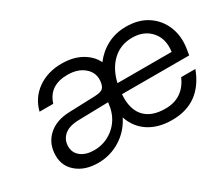

<svg xmlns="http://www.w3.org/2000/svg" viewBox="-97 -729 1098 958"><g transform="rotate(-30 452.0 -250.5)"><path d="M662 9Q582 9 528 -26.5Q474 -62 453 -126Q422 -63 363.5 -26.5Q305 10 235 10Q161 10 114.5 -28Q68 -66 68 -127Q68 -195 113.5 -237.5Q159 -280 238 -282L380 -287Q412 -288 425.5 -295Q439 -302 444 -321L446 -330Q455 -381 418.5 -414.5Q382 -448 320 -448Q215 -448 187 -358H108Q126 -429 184 -470Q242 -511 323 -511Q388 -511 435.5 -484.5Q483 -458 503 -415Q536 -459 584.5 -484.5Q633 -510 693 -510Q767 -510 817.5 -475.5Q868 -441 890 -384Q912 -327 900 -258L895 -228H508Q507 -217 507 -206Q507 -133 546.5 -95Q586 -57 660 -57Q713 -57 749.5 -82Q786 -107 806 -154H888Q827 9 662 9ZM692 -447Q625 -447 579 -404Q533 -361 516 -287H828Q838 -358 799 -402.5Q760 -447 692 -447ZM145 -136Q145 -99 173.5 -77Q202 -55 249 -55Q312 -55 360.5 -94Q409 -133 423 -197L428 -228L253 -224Q198 -222 171.5 -197.5Q145 -173 145 -136Z"/></g></svg>

Font: Overused Grotesk
Style: Italic
Weight: 400
Italic angle: -10°
Version: Version 0.003